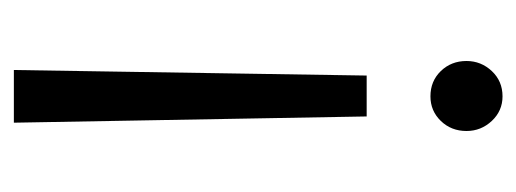

<svg xmlns="http://www.w3.org/2000/svg" viewBox="-254 -302 745 277"><g transform="rotate(90 118.5 -163.5)"><path d="M119 -516Q140 -516 154.5 -500.5Q169 -485 169 -464Q169 -442 154.5 -427Q140 -412 119 -412Q97 -412 82.5 -427Q68 -442 68 -464Q68 -485 82.5 -500.5Q97 -516 119 -516ZM89 -320H148L157 189H81Z"/></g></svg>

Font: DM Sans Light
Style: Regular
Weight: 300
Designer: Colophon Foundry, Jonny Pinhorn
Foundry: Colophon Foundry
Version: Version 4.004; ttfautohint (v1.8.4.7-5d5b)